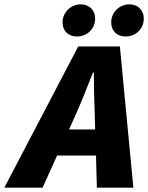

<svg xmlns="http://www.w3.org/2000/svg" viewBox="-86 -864 682 884"><path d="M266 -344C294 -406 316 -466 342 -530H346C346 -464 348 -406 350 -344L352 -268H232ZM-66 0H110L177 -148H356L360 0H528L466 -650H274ZM268 -696C316 -696 352 -732 352 -778C352 -819 323 -844 286 -844C238 -844 202 -805 202 -762C202 -719 231 -696 268 -696ZM492 -696C540 -696 576 -732 576 -778C576 -819 547 -844 510 -844C462 -844 426 -805 426 -762C426 -719 455 -696 492 -696Z"/></svg>

Font: Source Sans Pro Black
Style: Italic
Weight: 900
Italic angle: -11°
Designer: Paul D. Hunt
Foundry: Adobe Systems Incorporated
Version: Version 3.006;hotconv 1.0.111;makeotfexe 2.5.65597